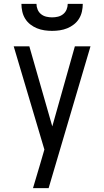

<svg xmlns="http://www.w3.org/2000/svg" viewBox="-20 -975 540 995"><path d="M151 0Q160 -30 169 -60.5Q178 -91 187 -121L210 -200L51 -735H132L251 -320L368 -735H449L232 0ZM250 -815Q230 -815 210 -818Q190 -821 171.5 -828.5Q153 -836 137 -848.5Q121 -861 110.5 -878Q100 -895 95.5 -915Q91 -935 91 -955H169Q169 -940 175 -925.5Q181 -911 193 -901.5Q205 -892 220 -888.5Q235 -885 250 -885Q265 -885 280 -888.5Q295 -892 307 -901.5Q319 -911 325 -925.5Q331 -940 331 -955H409Q409 -935 404.5 -915Q400 -895 389.5 -878Q379 -861 363 -848.5Q347 -836 328.5 -828.5Q310 -821 290 -818Q270 -815 250 -815Z"/></svg>

Font: Zed Mono
Style: Regular
Weight: 400
Monospace: yes
Designer: Belleve Invis
Foundry: Belleve Invis
Version: Version 1.0.0; ttfautohint (v1.8.4)